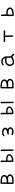

<svg xmlns="http://www.w3.org/2000/svg" viewBox="3694 -4288 611 8040"><g transform="rotate(-90 4000.0 -268.5)"><path d="M377.4 -64V-227.5Q483.9 -235.8 533.2 -235.8Q558.6 -235.8 574 -233.2Q589.4 -230.5 604.7 -224.1Q620.1 -217.8 632.3 -207.5Q655.3 -188.5 655.3 -156.7Q655.3 -114.3 616.7 -87.4Q591.8 -74.2 565.2 -70.1Q538.6 -65.9 377.4 -64ZM427.7 -553.2 360.4 -553.7Q327.1 -553.7 322.3 -538.1Q317.4 -522 317.4 -236.8Q317.4 -154.8 317.9 -50.8V-50.3Q317.4 -43.9 317.4 -38.6Q317.4 -18.6 325.7 -10.3Q331.5 -4.4 342.8 -4.4Q560.5 -6.3 599.9 -15.6Q639.2 -24.9 674.6 -60.3Q710 -95.7 716.3 -127.9Q719.7 -143.6 719.7 -158.2Q719.7 -209 687 -238.8Q664.1 -259.8 637.7 -272.9L625 -279.3L637.2 -287.1Q685.5 -318.4 689.5 -358.4Q691.9 -381.3 691.9 -399.2Q691.9 -417 689.9 -430.7Q686.5 -458 649.4 -493.2Q612.3 -528.3 566.7 -535.9Q521 -543.5 486.3 -548.3Q451.7 -553.2 427.7 -553.2ZM579.1 -325.7Q579.1 -325.7 579.1 -325.7ZM439.5 -494.1Q476.6 -494.1 506.3 -488.8Q556.6 -479.5 588.9 -462.4Q623.5 -443.8 629.4 -413.1Q631.3 -402.8 631.3 -393.6Q631.3 -370.6 620.1 -355.5Q607.9 -339.4 579.1 -325.7Q536.1 -303.2 486.6 -300.3Q437 -297.4 377.4 -290.5L379.4 -491.2Q414.6 -494.1 439.5 -494.1Z M1307.6 -75.7H1299.3L1297.4 -259.3Q1322.8 -259.8 1337.9 -259.8Q1419.9 -259.8 1452.1 -246.6Q1491.7 -230 1499.5 -210.4Q1502.4 -202.1 1502.4 -190.2Q1502.4 -178.2 1497.1 -160.2Q1487.3 -127.9 1434.1 -103Q1414.1 -93.3 1388.7 -84.5Q1363.8 -75.7 1307.6 -75.7ZM1309.6 -14.2Q1368.7 -14.2 1419.9 -31.2Q1473.6 -48.8 1516.1 -91.8Q1552.2 -127.9 1558.1 -156.2Q1562 -172.4 1562 -187.3Q1562 -202.1 1559.1 -215.3Q1553.7 -242.7 1524.2 -269.5Q1494.6 -296.4 1467.3 -305.7Q1454.1 -310.1 1411.6 -313.5Q1369.1 -316.9 1293.5 -318.8L1297.4 -497.1Q1297.4 -524.4 1284.2 -545.4L1268.1 -553.2Q1266.1 -553.7 1263.2 -553.7Q1260.3 -553.7 1256.3 -552.7Q1247.1 -551.8 1240.2 -545.9Q1232.4 -536.6 1231 -523.9L1238.8 -46.9Q1239.3 -20 1246.1 -13.2Q1247.6 -11.7 1250 -11.7Q1250.5 -11.7 1251 -11.7Q1272 -14.2 1309.6 -14.2ZM1726.1 -6.3Q1728 -5.9 1731.9 -5.9Q1735.8 -5.9 1741.5 -7.6Q1747.1 -9.3 1752.4 -13.2L1761.2 -29.3L1755.4 -528.3L1747.1 -543.5L1731 -551.3Q1729.5 -551.8 1728 -551.8Q1713.9 -551.8 1703.1 -542.5L1694.8 -526.4L1700.7 -35.2L1710.4 -14.2Z M2689.5 -111.3Q2690.9 -122.1 2690.9 -135.7Q2690.9 -149.4 2687 -166Q2680.7 -194.3 2664.6 -213.4Q2647.9 -232.9 2617.7 -252L2606.4 -258.8L2617.7 -265.6Q2668 -297.9 2674.8 -341.8Q2676.3 -349.6 2676.3 -356.7Q2676.3 -363.8 2675.3 -370.1Q2674.3 -376.5 2672.4 -382.8Q2670.4 -389.2 2667.5 -395.5Q2661.6 -407.7 2650.9 -419.4Q2619.1 -455.1 2590.1 -468Q2561 -481 2527.8 -485.4Q2505.9 -488.3 2487.3 -488.3Q2430.7 -488.3 2382.8 -477.1Q2352.1 -470.2 2314 -425.3Q2313.5 -424.3 2313.5 -422.9Q2313.5 -407.2 2322.8 -396.5L2339.4 -388.2Q2341.3 -387.7 2342.8 -387.7Q2357.9 -387.7 2368.7 -396Q2408.2 -429.2 2451.2 -430.2Q2457 -430.2 2462.4 -430.2Q2497.1 -430.2 2530.3 -425Q2563.5 -419.9 2585.4 -397.9L2593.3 -388.7Q2605 -374.5 2605 -359.4Q2605 -339.4 2585.9 -319.8Q2557.6 -291.5 2498.5 -279.8L2385.3 -257.3L2378.4 -242.7Q2377.9 -240.7 2377.9 -239.3Q2377.9 -225.1 2385.7 -215.8Q2395 -208.5 2407.7 -206.5Q2482.4 -209.5 2519.5 -209.5Q2529.3 -209.5 2536.1 -209.5Q2584 -208 2611.8 -180.7Q2625 -167 2629.4 -150.4Q2630.4 -145 2630.4 -139.2Q2630.4 -133.3 2628.4 -127.4Q2624.5 -115.2 2614.7 -106Q2595.2 -87.4 2565.4 -77.1Q2535.6 -66.9 2505.1 -66.9Q2474.6 -66.9 2446.8 -75Q2418.9 -83 2393.6 -94.2Q2391.1 -94.7 2388.7 -94.7Q2386.2 -94.7 2382.3 -93.8Q2374 -92.8 2367.2 -87.4L2358.9 -70.8Q2358.4 -69.3 2358.4 -67.9Q2358.4 -53.2 2368.2 -41.5Q2395.5 -23.4 2428.5 -15.9Q2461.4 -8.3 2495.6 -0.5Q2539.1 -4.4 2578.6 -17.6Q2618.2 -30.8 2651.4 -58.1Q2684.6 -85.4 2689.5 -111.3Z M3307.6 -75.7H3299.3L3297.4 -259.3Q3322.8 -259.8 3337.9 -259.8Q3419.9 -259.8 3452.1 -246.6Q3491.7 -230 3499.5 -210.4Q3502.4 -202.1 3502.4 -190.2Q3502.4 -178.2 3497.1 -160.2Q3487.3 -127.9 3434.1 -103Q3414.1 -93.3 3388.7 -84.5Q3363.8 -75.7 3307.6 -75.7ZM3309.6 -14.2Q3368.7 -14.2 3419.9 -31.2Q3473.6 -48.8 3516.1 -91.8Q3552.2 -127.9 3558.1 -156.2Q3562 -172.4 3562 -187.3Q3562 -202.1 3559.1 -215.3Q3553.7 -242.7 3524.2 -269.5Q3494.6 -296.4 3467.3 -305.7Q3454.1 -310.1 3411.6 -313.5Q3369.1 -316.9 3293.5 -318.8L3297.4 -497.1Q3297.4 -524.4 3284.2 -545.4L3268.1 -553.2Q3266.1 -553.7 3263.2 -553.7Q3260.3 -553.7 3256.3 -552.7Q3247.1 -551.8 3240.2 -545.9Q3232.4 -536.6 3231 -523.9L3238.8 -46.9Q3239.3 -20 3246.1 -13.2Q3247.6 -11.7 3250 -11.7Q3250.5 -11.7 3251 -11.7Q3272 -14.2 3309.6 -14.2ZM3726.1 -6.3Q3728 -5.9 3731.9 -5.9Q3735.8 -5.9 3741.5 -7.6Q3747.1 -9.3 3752.4 -13.2L3761.2 -29.3L3755.4 -528.3L3747.1 -543.5L3731 -551.3Q3729.5 -551.8 3728 -551.8Q3713.9 -551.8 3703.1 -542.5L3694.8 -526.4L3700.7 -35.2L3710.4 -14.2Z M4377.4 -64V-227.5Q4483.9 -235.8 4533.2 -235.8Q4558.6 -235.8 4574 -233.2Q4589.4 -230.5 4604.7 -224.1Q4620.1 -217.8 4632.3 -207.5Q4655.3 -188.5 4655.3 -156.7Q4655.3 -114.3 4616.7 -87.4Q4591.8 -74.2 4565.2 -70.1Q4538.6 -65.9 4377.4 -64ZM4427.7 -553.2 4360.4 -553.7Q4327.1 -553.7 4322.3 -538.1Q4317.4 -522 4317.4 -236.8Q4317.4 -154.8 4317.9 -50.8V-50.3Q4317.4 -43.9 4317.4 -38.6Q4317.4 -18.6 4325.7 -10.3Q4331.5 -4.4 4342.8 -4.4Q4560.5 -6.3 4599.9 -15.6Q4639.2 -24.9 4674.6 -60.3Q4710 -95.7 4716.3 -127.9Q4719.7 -143.6 4719.7 -158.2Q4719.7 -209 4687 -238.8Q4664.1 -259.8 4637.7 -272.9L4625 -279.3L4637.2 -287.1Q4685.5 -318.4 4689.5 -358.4Q4691.9 -381.3 4691.9 -399.2Q4691.9 -417 4689.9 -430.7Q4686.5 -458 4649.4 -493.2Q4612.3 -528.3 4566.7 -535.9Q4521 -543.5 4486.3 -548.3Q4451.7 -553.2 4427.7 -553.2ZM4579.1 -325.7Q4579.1 -325.7 4579.1 -325.7ZM4439.5 -494.1Q4476.6 -494.1 4506.3 -488.8Q4556.6 -479.5 4588.9 -462.4Q4623.5 -443.8 4629.4 -413.1Q4631.3 -402.8 4631.3 -393.6Q4631.3 -370.6 4620.1 -355.5Q4607.9 -339.4 4579.1 -325.7Q4536.1 -303.2 4486.6 -300.3Q4437 -297.4 4377.4 -290.5L4379.4 -491.2Q4414.6 -494.1 4439.5 -494.1Z M5418 -41.5Q5373 -41.5 5350.6 -69.3Q5323.7 -102.5 5317.4 -126.5Q5314.9 -135.3 5314.9 -145.5Q5314.9 -165.5 5322.3 -192.4Q5333.5 -234.9 5365.2 -265.1Q5397.5 -295.9 5438 -301.3Q5459.5 -304.2 5480.2 -304.2Q5501 -304.2 5515.4 -302.7Q5529.8 -301.3 5537.8 -300.3Q5545.9 -299.3 5553.7 -298.1Q5561.5 -296.9 5568.8 -295.4Q5583 -292 5601.1 -286.1Q5600.1 -243.2 5600.1 -218.5Q5600.1 -193.8 5601.6 -175Q5603 -156.2 5607.4 -113.8L5542 -73.7Q5503.9 -52.7 5443.4 -43.5Q5429.7 -41.5 5418 -41.5ZM5309.6 -420.9Q5324.2 -420.9 5334 -429.2Q5369.1 -454.1 5408.2 -458.5Q5427.2 -460.4 5445.6 -460.4Q5463.9 -460.4 5481.4 -458.5Q5518.6 -454.1 5541 -431.2Q5563.5 -408.2 5582.5 -370.1L5589.4 -356.4L5574.2 -357.9Q5518.1 -363.8 5481.4 -363.8Q5445.3 -363.8 5412.1 -356.4Q5382.8 -349.6 5360.8 -337.9Q5341.8 -327.6 5322.8 -311Q5294.4 -286.6 5275.9 -252Q5257.3 -217.3 5253.4 -174.8Q5252.9 -167.5 5252.9 -160.6Q5252.9 -153.8 5253.7 -144Q5254.4 -134.3 5257.6 -121.3Q5260.7 -108.4 5266.6 -95.7Q5283.7 -57.1 5306.2 -29.8Q5328.1 -3.4 5353.8 4.9Q5379.4 13.2 5408.2 17.1Q5418 17.6 5427.2 17.6Q5481 17.6 5527.3 0Q5583 -21 5634.8 -57.6L5641.1 -62L5646 -56.2Q5696.3 7.3 5734.4 17.1Q5752.4 17.1 5765.1 8.3L5773.4 -8.3Q5773.9 -12.2 5773.9 -15.6Q5773.9 -28.8 5766.1 -38.6Q5746.6 -50.3 5732.4 -59.6Q5718.3 -68.8 5715.3 -71.3Q5691.9 -89.4 5676 -121.8Q5660.2 -154.3 5660.2 -201.7Q5660.2 -205.6 5660.6 -220.2Q5661.1 -234.9 5661.1 -259.3Q5661.1 -283.7 5660.4 -301.5Q5659.7 -319.3 5658.2 -330.6Q5656.7 -341.8 5654.3 -352.5Q5649.4 -374 5640.1 -394Q5621.1 -433.6 5589.8 -463.9Q5558.6 -494.1 5536.4 -505.1Q5514.2 -516.1 5481.9 -518.6Q5467.3 -520 5458.7 -520Q5450.2 -520 5440.4 -520Q5430.7 -520 5412.6 -518.6Q5335.9 -513.2 5295.4 -476.1Q5282.7 -463.9 5280.8 -454.1Q5282.7 -440.4 5290 -429.2L5306.2 -421.4Q5308.1 -420.9 5309.6 -420.9Z M6508.3 -17.6Q6522.5 -17.6 6533.2 -26.9L6541.5 -43L6533.7 -360.8L6714.8 -356.9Q6717.3 -356.4 6719 -356.4Q6720.7 -356.4 6722.7 -356.7Q6724.6 -356.9 6727.5 -357.4Q6730.5 -357.9 6732.9 -358.9Q6738.3 -360.4 6742.7 -363.8L6751.5 -380.4Q6752 -381.8 6752 -386Q6752 -390.1 6750 -396.5Q6748 -402.8 6743.2 -409.2Q6730 -418.5 6713.4 -420.4L6340.3 -418.5Q6298.8 -421.9 6264.6 -408.7L6256.3 -393.1Q6255.9 -391.6 6255.9 -390.1Q6255.9 -376 6264.6 -366.2Q6273.9 -358.9 6286.6 -356.9L6474.1 -360.8Q6478 -137.7 6478 -97.9Q6478 -58.1 6490.2 -25.4L6505.4 -18.1Q6506.8 -17.6 6508.3 -17.6Z M7700.7 -192.9Q7694.3 -223.1 7662.8 -253.9Q7631.3 -284.7 7599.6 -293.9Q7545.9 -309.6 7459 -309.6Q7441.4 -309.6 7414.6 -308.6V-446.3Q7414.6 -489.7 7398.9 -526.4L7383.3 -533.7Q7381.3 -534.2 7379.9 -534.2Q7366.2 -534.2 7357.4 -526.9L7349.1 -510.7L7347.2 -35.2Q7347.2 -22 7348.9 -15.6Q7350.6 -9.3 7352.3 -7.6Q7354 -5.9 7355.5 -5.9Q7371.1 -4.4 7394 -0.5Q7548.3 -4.4 7589.8 -19.5Q7635.3 -36.1 7670.4 -70.8Q7698.7 -99.1 7702.6 -127.9Q7704.6 -141.6 7704.6 -158Q7704.6 -174.3 7700.7 -192.9ZM7592.3 -86.9 7592.8 -87.4Q7592.3 -87.4 7592.3 -86.9ZM7410.6 -249.5Q7430.7 -249.5 7444.3 -249.5Q7484.4 -249.5 7525.4 -247.1Q7580.1 -243.7 7611.3 -219.7Q7643.6 -194.8 7646 -167Q7646.5 -163.6 7646.5 -159.4Q7646.5 -155.3 7645.5 -148.4Q7643.6 -133.3 7633.8 -119.1Q7619.6 -97.7 7592.3 -86.9Q7547.4 -64 7415.5 -60.1L7406.7 -59.6Z"/></g></svg>

Font: NaikaiFont
Style: Light
Weight: 300
Version: Version 1.89